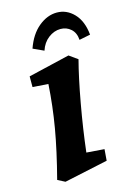

<svg xmlns="http://www.w3.org/2000/svg" viewBox="-112 -762 567 833"><g transform="rotate(-15 172.0 -345.5)"><path d="M114 -415 44 -420V-468L230 -512L268 -485Q248 -409 228 -298.5Q208 -188 196 -85L276 -79L272 -28L76 14L43 -3Q75 -126 91.5 -222Q108 -318 114 -415ZM229 -705Q273 -705 305.5 -671Q338 -637 344 -575L294 -565Q292 -597 272.5 -614.5Q253 -632 226 -632Q197 -632 171.5 -612.5Q146 -593 135 -559L87 -581Q108 -641 147 -673Q186 -705 229 -705Z"/></g></svg>

Font: Andada Pro ExtraBold
Style: Italic
Weight: 800
Italic angle: -6.99998°
Designer: Carolina Giovagnoli
Foundry: Huerta Tipografica
Version: Version 3.005; ttfautohint (v1.8.4)